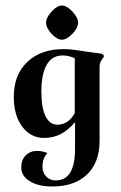

<svg xmlns="http://www.w3.org/2000/svg" viewBox="-20 -510 437 696"><path d="M182 144Q252 144 252 30V-67Q227 -38 200 -24Q173 -10 140 -10Q91 -10 60.5 -51Q30 -92 30 -159Q30 -239 79 -285.5Q128 -332 211 -332Q233 -332 259.5 -328Q286 -324 292 -323Q334 -317 350 -315L358 -307L350 -295Q341 -283 341 -270V0Q341 79 295.5 122.5Q250 166 169 166Q119 166 88 147Q57 128 57 97Q57 70 73 53.5Q89 37 115 37Q134 37 152 45Q134 63 134 94Q134 116 147.5 130Q161 144 182 144ZM251 -100V-299Q228 -309 207 -309Q169 -309 149.5 -275.5Q130 -242 130 -178Q130 -120 145 -89Q160 -58 188 -58Q228 -58 251 -100ZM204 -490Q222 -490 242.5 -468Q263 -446 263 -428Q263 -409 242.5 -387.5Q222 -366 204 -366Q187 -366 167 -387.5Q147 -409 147 -428Q147 -446 167 -468Q187 -490 204 -490Z"/></svg>

Font: Katibeh
Style: Regular
Weight: 400
Designer: Arabic design by Kourosh Beigpour, Latin design by Eduardo Tunni, engineering by Lasse Fister
Version: Version 1.000